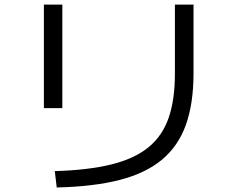

<svg xmlns="http://www.w3.org/2000/svg" viewBox="-20 -787 1040 847"><path d="M221.7 -32.1Q368.6 -36.4 470.3 -61.4Q572 -86.4 634 -136.5Q696 -186.7 723.8 -266.7Q751.6 -346.7 751.6 -462V-766.7H833.7V-463.3Q833.7 -331.3 800.4 -237.3Q767 -143.3 695.2 -83.2Q623.3 -23 508.5 6.7Q393.7 36.3 230.3 40ZM173.6 -310V-766.7H255V-310Z"/></svg>

Font: M PLUS 1 Thin
Style: Regular
Weight: 100
Designer: Coji Morishita
Foundry: UNDERFOREST DESIGN
Version: Version 1.001